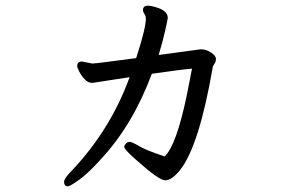

<svg xmlns="http://www.w3.org/2000/svg" viewBox="-20 -607 1040 674"><path d="M218 47Q226 47 258 24Q290 1 334 -48Q446 -168 513 -348Q617 -363 654 -366L636 -274Q599 -96 558 -58Q496 -78 469.5 -93.5Q443 -109 436 -109Q427 -109 421.5 -102.5Q416 -96 416 -92Q416 -82 460 -44Q538 26 560 26Q583 26 612 -10Q679 -94 727 -372Q729 -378 733.5 -384.5Q738 -391 738 -401Q738 -411 721 -422.5Q704 -434 685 -434L537 -414Q551 -460 560 -500.5Q569 -541 569 -544Q569 -570 526 -582Q511 -587 499 -587Q482 -587 482 -572Q482 -565 487 -558Q492 -551 492 -541Q492 -508 458 -403Q316 -384 304 -384L268 -391Q251 -391 251 -375Q251 -370 258 -356Q265 -342 277 -329Q289 -316 304 -316L435 -336Q368 -152 233 -9Q205 19 205 31Q205 47 218 47Z"/></svg>

Font: LXGW WenKai Mono TC
Style: Bold
Weight: 700
Designer: LXGW / Fontworks Inc.
Foundry: LXGW / Fontworks Inc.
Version: Version 1.330